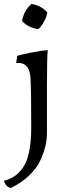

<svg xmlns="http://www.w3.org/2000/svg" viewBox="-60 -681 310 965"><path d="M-40 228Q-10 219 11.5 205.5Q33 192 54 163.5Q75 135 86 83.5Q97 32 97 -42Q97 -235 93 -291Q88 -365 31 -365Q26 -365 21 -364L27 -400Q42 -406 98.5 -417Q155 -428 180 -429Q176 -393 176 -249V-13Q176 19 168.5 52Q161 85 143 124.5Q125 164 86.5 201Q48 238 -6 264Q-32 257 -40 228ZM178 -618Q174 -595 160.5 -571Q147 -547 132 -534Q77 -544 51 -576Q60 -628 98 -661Q147 -654 178 -618Z"/></svg>

Font: Darwin Serif Regular ALPHA
Style: Regular
Weight: 400
Designer: Emily de Oliveira Santos
Version: Version 0.1